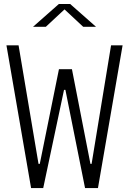

<svg xmlns="http://www.w3.org/2000/svg" viewBox="-20 -962 660 982"><path d="M13 -730 139 0H201L307.5 -502.5H314.5L415 0H481L607 -730H548L448.5 -124H442.5L348 -608H281.5L183.5 -124H177L75 -730ZM149 -825H214.5L310 -914L405.5 -825H471L339 -941.5H281Z"/></svg>

Font: Monaspace Neon ExtraLight
Style: Regular
Weight: 200
Designer: Riley Cran & the Lettermatic Team
Foundry: Lettermatic
Version: Version 1.200 (Monaspace Neon)